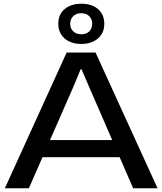

<svg xmlns="http://www.w3.org/2000/svg" viewBox="-20 -1011 872 1031"><path d="M6 0 338 -729H493L826 0H695L460 -541L418 -639H413L371 -538L135 0ZM198 -167 235 -259H597L632 -167ZM417 -775Q360 -775 326.5 -805Q293 -835 293 -883Q293 -934 327.5 -962.5Q362 -991 417 -991Q473 -991 506.5 -962Q540 -933 540 -883Q540 -833 505.5 -804Q471 -775 417 -775ZM417 -827Q444 -827 459.5 -842.5Q475 -858 475 -884Q475 -909 459 -924.5Q443 -940 416 -940Q389 -940 373 -924Q357 -908 357 -884Q357 -858 373.5 -842.5Q390 -827 417 -827Z"/></svg>

Font: Mona Sans Expanded Medium
Style: Regular
Weight: 500
Width: 7
Designer: Deni Anggara
Foundry: GitHub
Version: Version 2.000